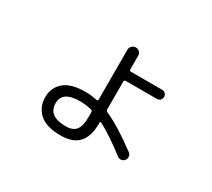

<svg xmlns="http://www.w3.org/2000/svg" viewBox="-130 -859 1259 1141"><g transform="rotate(30 500.0 -288.5)"><path d="M382.8 -184.6Q261.7 -184.6 261.7 -102.5Q261.7 -12.7 382.8 -12.7Q430.7 -12.7 451.7 -39.6Q472.7 -66.4 472.7 -127.9V-160.2Q472.7 -171.9 461.9 -174.8Q422.9 -184.6 382.8 -184.6ZM382.8 49.8Q283.2 49.8 236.8 6.8Q190.4 -36.1 190.4 -102.5Q190.4 -168 237.3 -208.5Q284.2 -249 382.8 -249Q421.9 -249 461.9 -240.2Q472.7 -238.3 472.7 -249V-590.8Q472.7 -605.5 483.9 -616.2Q495.1 -627 510.3 -627Q525.4 -627 535.6 -616.7Q545.9 -606.4 545.9 -590.8V-499Q545.9 -487.3 556.6 -487.3H771.5Q784.2 -487.3 793 -478Q801.8 -468.8 801.8 -456.1Q801.8 -443.4 793 -434.1Q784.2 -424.8 771.5 -424.8H556.6Q545.9 -424.8 545.9 -413.1V-224.6Q545.9 -213.9 555.7 -209Q650.4 -167 785.2 -66.4Q795.9 -58.6 797.4 -43.9Q798.8 -29.3 790 -18.1Q781.2 -6.8 766.6 -5.4Q752 -3.9 741.2 -12.7Q633.8 -95.7 555.7 -136.7Q545.9 -140.6 545.9 -130.9V-127.9Q545.9 -37.1 505.9 6.3Q465.8 49.8 382.8 49.8Z"/></g></svg>

Font: Rounded-X Mgen+ 1mn regular
Style: Regular
Weight: 400
Designer: [Source Han Sans]
Ryoko NISHIZUKA  (kana & ideographs); Paul D. Hunt (Latin, Greek & Cyrillic); Wenlong ZHANG  (bopomofo
Version: Version 1.059.20150602